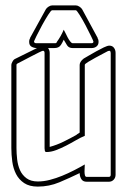

<svg xmlns="http://www.w3.org/2000/svg" viewBox="-20 -673 495 711"><path d="M342 -532H341Q345 -527 345 -518Q345 -507 337.5 -501Q330 -495 319 -495H249Q235 -495 228.5 -505Q222 -515 216 -526Q210 -513 205.5 -506.5Q201 -500 195 -497.5Q189 -495 180.5 -495Q172 -495 158 -495Q164 -487 164 -477V-129Q190 -136 215.5 -148.5Q241 -161 264 -174H263L275 -182V-433Q275 -439 279.5 -445.5Q284 -452 289 -455H288Q295 -459 308.5 -467Q322 -475 336.5 -483Q351 -491 364.5 -497.5Q378 -504 385 -504Q396 -504 402 -496Q408 -488 408 -477V-26Q408 -15 401 -7.5Q394 0 383 0H301Q287 0 281 -10Q275 -20 275 -32Q238 -14 200 2Q162 18 120 18Q89 18 69.5 5Q50 -8 39.5 -28.5Q29 -49 25.5 -74.5Q22 -100 22 -125V-433Q22 -437 26 -444.5Q30 -452 34 -454L117 -495Q106 -495 97 -500Q88 -505 88 -518Q88 -527 92 -532H91L150 -639Q153 -644 160 -648.5Q167 -653 173 -653H261Q267 -653 274 -648.5Q281 -644 284 -639ZM390 -477Q390 -479 389 -482Q388 -485 385 -485L380 -484Q376 -482 362 -474.5Q348 -467 333 -459Q318 -451 306 -443.5Q294 -436 294 -433V-170Q279 -164 261 -153.5Q243 -143 224.5 -133.5Q206 -124 187.5 -117Q169 -110 152 -110Q147 -110 146 -115Q145 -120 145 -124V-477Q145 -485 139 -485Q137 -485 123.5 -478.5Q110 -472 94 -463.5Q78 -455 63.5 -447.5Q49 -440 45 -438Q41 -436 41 -433V-125Q41 -105 43.5 -83Q46 -61 54 -43Q62 -25 78 -13Q94 -1 120 -1Q142 -1 165 -7Q188 -13 210 -22Q232 -31 253.5 -42Q275 -53 294 -64Q294 -61 293.5 -53Q293 -45 293 -37.5Q293 -30 294.5 -24Q296 -18 301 -18H383Q390 -18 390 -26ZM261 -635H173Q169 -635 158 -617.5Q147 -600 135.5 -579Q124 -558 115 -539.5Q106 -521 106 -520Q106 -513 114 -513H184Q190 -513 190 -517Q198 -528 204.5 -539.5Q211 -551 216 -563Q218 -560 222 -551.5Q226 -543 230.5 -534.5Q235 -526 240 -519.5Q245 -513 249 -513H319Q326 -513 326 -519Q326 -521 317 -539.5Q308 -558 297 -579Q286 -600 275 -617.5Q264 -635 261 -635Z"/></svg>

Font: RonaldsonGothicLicht
Style: Regular
Weight: 400
Designer: Mr. Robertson for MacKellar, Smiths & Jordan Co. Philadelphia
Foundry: CAT-Fonts Peter Wiegel
Version: 1.000